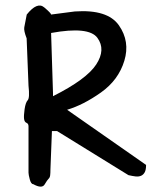

<svg xmlns="http://www.w3.org/2000/svg" viewBox="-20 -649 561 697"><path d="M223.6 -250.5 510.3 -50.3Q510.3 -32.7 505.4 -23.7Q500.5 -14.6 492.2 -11Q483.9 -7.3 472.4 -8.5Q460.9 -9.8 446.3 -13.2L187 -173.3H168.5L163.1 -34.2Q163.1 -21 162.1 -12.7Q161.1 -4.4 156.5 -0.2Q151.9 3.9 142.1 20.5Q132.3 37.1 100.6 19.5Q92.8 19.5 88.1 2.2Q83.5 -15.1 83.5 -22V-190.4Q83.5 -200.2 76.2 -203.1Q68.8 -206.1 67.4 -217.3Q65.9 -228.5 69.3 -252.7Q72.8 -276.9 80.6 -285.2Q88.4 -293.5 83.5 -337.9L76.7 -509.8Q65.9 -537.6 68.1 -549.8Q70.3 -562 77.1 -596.2Q115.2 -643.6 140.4 -622.3Q165.5 -601.1 165.5 -596.2L251.5 -607.4Q370.6 -615.7 411.6 -557.1Q452.6 -498.5 431.4 -428.5Q410.2 -358.4 346.4 -313.2Q282.7 -268.1 223.6 -250.5ZM172.4 -299.8Q293.9 -360.8 329.3 -415Q364.7 -469.2 333.5 -511.7Q302.2 -554.2 165.5 -529.3L172.4 -311Z"/></svg>

Font: AKL 022
Style: Regular
Weight: 400
Designer: AKL
Foundry: AKL
Version: Version 2.053;August 19, 2024;FontCreator 13.0.0.2675 64-bit